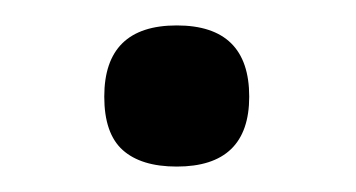

<svg xmlns="http://www.w3.org/2000/svg" viewBox="-20 -446 280 151"><path d="M119 -315Q91 -315 76.5 -328Q62 -341 62 -370Q62 -426 119 -426Q176 -426 176 -370Q176 -315 119 -315Z"/></svg>

Font: Encode Sans
Style: Regular
Weight: 400
Designer: Pablo Impallari, Andres Torresi
Foundry: Pablo Impallari, Andres Torresi
Version: Version 1.000; ttfautohint (v1.00) -l 8 -r 50 -G 200 -x 14 -